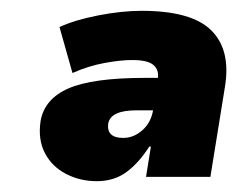

<svg xmlns="http://www.w3.org/2000/svg" viewBox="-20 -737 439 355"><path d="M159 -402Q128 -402 102 -415.5Q76 -429 63 -454Q50 -479 55 -513Q62 -554 106.5 -573.5Q151 -593 248 -593H272Q274 -608 263.5 -617Q253 -626 224 -626Q203 -626 173 -620.5Q143 -615 114 -602L90 -687Q118 -700 161.5 -708.5Q205 -717 242 -717Q334 -717 370.5 -681Q407 -645 396 -577L369 -410H250L259 -466H256Q237 -436 214 -419Q191 -402 159 -402ZM208 -482Q227 -482 243 -496Q259 -510 263 -533H232Q184 -533 180 -508Q177 -482 208 -482Z"/></svg>

Font: Mulish ExtraBlack
Style: Italic
Weight: 1000
Italic angle: -9°
Designer: Vernon Adams
Foundry: Vernon Adams
Version: Version 3.603; ttfautohint (v1.8.3)